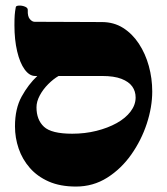

<svg xmlns="http://www.w3.org/2000/svg" viewBox="-20 -673 614 705"><path d="M259 12Q201 12 159 -6.5Q117 -25 89.5 -56.5Q62 -88 48.5 -127.5Q35 -167 35 -209Q35 -274 59.5 -318.5Q84 -363 117 -394H109Q88 -394 70.5 -418Q53 -442 43 -484.5Q33 -527 33 -580Q33 -604 34 -617.5Q35 -631 38 -647Q39 -652 50 -652.5Q61 -653 72 -648.5Q83 -644 82 -635Q81 -613 89.5 -603Q98 -593 107 -593Q170 -593 234.5 -592.5Q299 -592 354 -592Q398 -592 432 -570.5Q466 -549 490 -512.5Q514 -476 526.5 -430.5Q539 -385 539 -337Q539 -280 519 -219Q499 -158 462 -105.5Q425 -53 373.5 -20.5Q322 12 259 12ZM245 -182Q292 -182 334 -192.5Q376 -203 408.5 -221Q441 -239 459.5 -263.5Q478 -288 478 -315Q478 -338 465.5 -355.5Q453 -373 426 -383.5Q399 -394 355 -394H195Q176 -383 157 -364Q138 -345 126 -322.5Q114 -300 114 -279Q114 -233 141.5 -207.5Q169 -182 245 -182Z"/></svg>

Font: Noto Rashi Hebrew Black
Style: Regular
Weight: 900
Version: Version 1.006